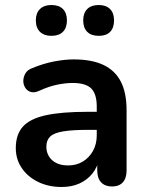

<svg xmlns="http://www.w3.org/2000/svg" viewBox="-20 -736 587 766"><path d="M226 10Q173 10 131.5 -10.5Q90 -31 66.5 -66Q43 -101 43 -145Q43 -199 71 -230.5Q99 -262 162 -276Q225 -290 331 -290H381V-218H332Q270 -218 233 -212Q196 -206 180.5 -191.5Q165 -177 165 -151Q165 -118 188 -97Q211 -76 252 -76Q285 -76 310.5 -91.5Q336 -107 351 -134Q366 -161 366 -196V-311Q366 -361 344 -383Q322 -405 270 -405Q241 -405 207.5 -398Q174 -391 137 -374Q118 -365 103.5 -369Q89 -373 81 -385.5Q73 -398 73 -413Q73 -428 81 -442.5Q89 -457 108 -464Q154 -483 196.5 -491Q239 -499 274 -499Q346 -499 392.5 -477Q439 -455 462 -410.5Q485 -366 485 -296V-56Q485 -25 470 -8.5Q455 8 427 8Q399 8 383.5 -8.5Q368 -25 368 -56V-104H376Q369 -69 348.5 -43.5Q328 -18 297 -4Q266 10 226 10ZM374 -593Q344 -593 328 -609Q312 -625 312 -655Q312 -684 328 -700Q344 -716 374 -716Q403 -716 419 -700Q435 -684 435 -655Q435 -625 419.5 -609Q404 -593 374 -593ZM185 -593Q156 -593 139.5 -609Q123 -625 123 -655Q123 -684 139.5 -700Q156 -716 185 -716Q215 -716 231 -700Q247 -684 247 -655Q247 -625 231 -609Q215 -593 185 -593Z"/></svg>

Font: Nunito ExtraLight
Style: Regular
Weight: 200
Designer: Vernon Adams
Foundry: Vernon Adams
Version: Version 3.602